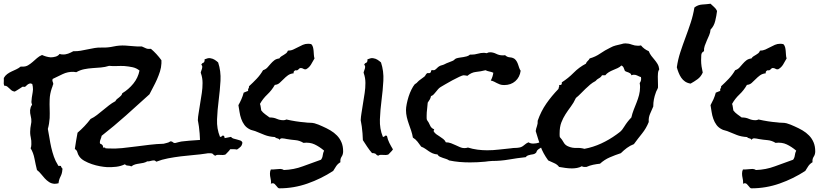

<svg xmlns="http://www.w3.org/2000/svg" viewBox="-45 -939 4460 1035"><path d="M1261.7 -169.9Q1259.8 -155.3 1251.5 -147.5Q1243.2 -139.6 1232.4 -132.8Q1227.5 -133.8 1223.1 -134.3Q1218.8 -134.8 1213.9 -134.8Q1183.6 -135.7 1156.7 -127Q1129.9 -118.2 1101.6 -114.3Q1091.8 -112.3 1083.5 -112.8Q1075.2 -113.3 1066.4 -111.3Q1035.2 -106.4 1000 -103.5Q964.8 -100.6 929.7 -96.2Q894.5 -91.8 860.8 -85.4Q827.1 -79.1 797.9 -67.4Q794.9 -69.3 792 -71.8Q789.1 -74.2 785.2 -74.2Q775.4 -74.2 766.6 -71.3Q757.8 -68.4 749 -69.3Q739.3 -63.5 728 -61Q716.8 -58.6 705.6 -57.1Q694.3 -55.7 683.6 -52.7Q672.9 -49.8 663.1 -42Q655.3 -45.9 644 -46.4Q632.8 -46.9 628.9 -53.7Q606.4 -43 581.5 -40Q556.6 -37.1 531.2 -38.1Q514.6 -39.1 493.2 -43Q471.7 -46.9 450.2 -54.2Q428.7 -61.5 410.2 -71.8Q391.6 -82 381.8 -96.7Q375 -106.4 372.1 -118.2Q369.1 -129.9 358.4 -135.7Q361.3 -158.2 365.2 -179.7Q369.1 -201.2 373 -223.6Q392.6 -240.2 410.2 -258.8Q427.7 -277.3 443.4 -297.9Q461.9 -306.6 478 -319.3Q494.1 -332 510.3 -345.2Q526.4 -358.4 542.5 -371.1Q558.6 -383.8 577.1 -393.6Q580.1 -400.4 585.4 -404.8Q590.8 -409.2 596.7 -413.6Q602.5 -418 607.4 -423.3Q612.3 -428.7 614.3 -436.5Q648.4 -457 673.8 -488.3Q699.2 -519.5 707 -558.6Q690.4 -572.3 669.4 -576.7Q648.4 -581.1 626 -583Q606.4 -584 585.4 -583Q564.5 -582 543 -584Q521.5 -577.1 498.5 -575.2Q475.6 -573.2 453.1 -571.8Q430.7 -570.3 408.7 -565.9Q386.7 -561.5 366.2 -549.8Q362.3 -549.8 358.9 -550.8Q355.5 -551.8 351.6 -551.8Q320.3 -552.7 293 -539.6Q265.6 -526.4 239.3 -513.7Q237.3 -509.8 237.3 -507.8Q237.3 -502 239.7 -496.6Q242.2 -491.2 242.2 -485.4Q241.2 -484.4 241.2 -483.4Q241.2 -482.4 240.2 -481.4Q239.3 -476.6 237.8 -472.7Q236.3 -468.8 234.4 -463.9Q223.6 -432.6 222.7 -402.3Q221.7 -377 222.7 -352.5Q223.6 -328.1 222.7 -302.7Q220.7 -271.5 212.9 -244.1Q217.8 -220.7 221.7 -194.8Q225.6 -168.9 231.4 -143.6Q237.3 -118.2 245.6 -94.2Q253.9 -70.3 267.6 -48.8Q266.6 -46.9 268.6 -45.9Q270.5 -44.9 272.5 -44.9H280.3Q285.2 -44.9 284.2 -41Q286.1 -38.1 287.1 -35.6Q288.1 -33.2 291 -31.2Q293 -28.3 291 -23.4Q290 -3.9 281.2 12.7Q272.5 29.3 270.5 48.8Q258.8 51.8 249 51.8Q232.4 50.8 219.7 42.5Q207 34.2 196.3 22.5Q185.5 10.7 175.8 -1.5Q166 -13.7 154.3 -22.5Q147.5 -49.8 141.1 -83Q134.8 -116.2 120.1 -139.6Q124 -148.4 124 -161.1Q125 -180.7 120.6 -199.7Q116.2 -218.8 118.2 -238.3Q118.2 -249 120.6 -259.8Q123 -270.5 124 -281.2Q125 -297.9 120.6 -313.5Q116.2 -329.1 117.2 -345.7Q118.2 -353.5 120.6 -360.8Q123 -368.2 127.9 -374Q123 -385.7 125 -396.5Q126 -413.1 128.9 -427.7Q131.8 -442.4 132.8 -457Q132.8 -464.8 131.8 -472.2Q130.9 -479.5 128.9 -486.3L120.1 -489.3Q114.3 -489.3 108.9 -486.3Q103.5 -483.4 99.6 -479.5Q95.7 -475.6 92.8 -473.1Q89.8 -470.7 86.9 -470.7Q85 -470.7 82.5 -471.2Q80.1 -471.7 78.1 -471.7Q76.2 -471.7 70.8 -467.8Q65.4 -463.9 58.1 -459.5Q50.8 -455.1 43.9 -450.7Q37.1 -446.3 33.2 -445.3Q22.5 -447.3 16.1 -452.6Q9.8 -458 4.4 -463.4Q-1 -468.8 -6.8 -473.1Q-12.7 -477.5 -21.5 -476.6Q-24.4 -482.4 -24.9 -489.3Q-25.4 -496.1 -24.4 -502.9V-518.6Q-17.6 -531.2 -6.3 -539.6Q4.9 -547.9 17.6 -553.7L43 -565.4Q55.7 -571.3 66.4 -580.1H75.2Q92.8 -579.1 106 -586.9Q119.1 -594.7 130.9 -605Q142.6 -615.2 154.8 -626Q167 -636.7 181.6 -642.6Q192.4 -637.7 204.1 -634.3Q215.8 -630.9 228.5 -629.9Q241.2 -629.9 254.9 -633.8Q268.6 -637.7 276.4 -648.4Q281.2 -646.5 284.7 -646Q288.1 -645.5 293 -645.5Q307.6 -644.5 322.3 -649.9Q336.9 -655.3 350.6 -663.1Q370.1 -662.1 389.2 -665.5Q408.2 -668.9 427.2 -672.9Q446.3 -676.8 465.3 -680.2Q484.4 -683.6 503.9 -682.6Q536.1 -681.6 567.4 -688.5Q598.6 -695.3 630.9 -693.4Q653.3 -692.4 675.3 -689.9Q697.3 -687.5 719.7 -688.5Q732.4 -682.6 742.7 -678.2Q752.9 -673.8 768.6 -675.8Q799.8 -649.4 825.2 -614.3V-597.7Q824.2 -575.2 817.4 -553.7Q810.5 -532.2 801.3 -511.2Q792 -490.2 781.2 -470.2Q770.5 -450.2 760.7 -430.7Q697.3 -373 633.8 -316.4Q570.3 -259.8 502.9 -207Q501 -197.3 497.6 -189.5Q494.1 -181.6 493.2 -172.9Q493.2 -168 494.1 -165Q501 -163.1 506.3 -157.7Q511.7 -152.3 509.8 -143.6H518.6Q523.4 -143.6 523.4 -139.6L539.1 -138.7Q576.2 -136.7 613.3 -140.6Q650.4 -144.5 688 -149.4Q725.6 -154.3 762.7 -158.7Q799.8 -163.1 836.9 -164.1Q845.7 -167 855.5 -168.9Q865.2 -170.9 873 -176.8H876Q882.8 -176.8 886.2 -172.9Q889.6 -168.9 896.5 -168Q901.4 -168 906.7 -169.9Q912.1 -171.9 918 -172.9Q931.6 -176.8 946.8 -177.7Q961.9 -178.7 976.6 -180.7Q1033.2 -185.5 1088.9 -187Q1144.5 -188.5 1200.2 -201.2Q1205.1 -194.3 1213.9 -191.9Q1222.7 -189.5 1232.4 -187Q1242.2 -184.6 1250.5 -181.6Q1258.8 -178.7 1261.7 -169.9Z M1195.3 -133.8Q1190.4 -126 1183.6 -119.6Q1176.8 -113.3 1170.9 -106.4Q1164.1 -103.5 1155.8 -103.5Q1147.5 -103.5 1140.1 -104Q1132.8 -104.5 1126.5 -104Q1120.1 -103.5 1116.2 -99.6Q1108.4 -101.6 1104.5 -106.9Q1100.6 -112.3 1090.8 -113.3Q1086.9 -114.3 1083 -113.3Q1068.4 -129.9 1056.2 -148.4Q1043.9 -167 1033.2 -183.6Q1032.2 -219.7 1027.3 -256.8Q1026.4 -265.6 1024.4 -274.4Q1022.5 -283.2 1021.5 -291Q1021.5 -300.8 1022.9 -310.1Q1024.4 -319.3 1025.4 -327.1Q1029.3 -355.5 1034.2 -382.8Q1039.1 -410.2 1043 -438.5Q1046.9 -463.9 1046.9 -491.7Q1046.9 -519.5 1038.1 -543.9L1037.1 -548.8Q1039.1 -556.6 1041.5 -562Q1043.9 -567.4 1044.9 -574.2Q1046.9 -585 1040 -589.8Q1043 -597.7 1049.8 -600.1Q1056.6 -602.5 1057.6 -611.3Q1058.6 -615.2 1057.6 -619.1Q1065.4 -622.1 1073.7 -624.5Q1082 -627 1089.8 -625Q1102.5 -623 1112.3 -616.7Q1122.1 -610.4 1130.9 -602.5Q1146.5 -555.7 1143.6 -503.4Q1140.6 -451.2 1133.8 -398.4Q1127 -345.7 1125 -295.4Q1123 -245.1 1140.6 -202.1L1142.6 -201.2Q1147.5 -200.2 1150.4 -204.6Q1153.3 -209 1158.2 -208Q1162.1 -206.1 1163.1 -206.1Q1167 -186.5 1175.8 -168.9Q1184.6 -151.4 1195.3 -133.8Z M1804.7 -123Q1804.7 -106.4 1796.4 -94.2Q1788.1 -82 1790 -64.5Q1776.4 -56.6 1767.6 -43.9Q1758.8 -31.2 1751 -17.6Q1686.5 24.4 1612.8 50.3Q1539.1 76.2 1460.9 76.2Q1456.1 76.2 1452.1 71.8Q1448.2 67.4 1444.3 62.5Q1440.4 57.6 1436 53.2Q1431.6 48.8 1425.8 48.8Q1418.9 48.8 1415 51.8Q1415 49.8 1415.5 48.3Q1416 46.9 1416 44.9Q1416 33.2 1413.1 21Q1410.2 8.8 1410.2 -2.9Q1410.2 -16.6 1415 -25.4H1426.8Q1436.5 -25.4 1445.8 -26.9Q1455.1 -28.3 1465.8 -28.3Q1476.6 -28.3 1485.4 -22.5Q1539.1 -24.4 1587.4 -42.5Q1635.7 -60.5 1685.5 -78.1Q1693.4 -88.9 1694.8 -102.1Q1696.3 -115.2 1702.1 -127Q1676.8 -148.4 1650.9 -160.6Q1625 -172.9 1590.8 -168.9Q1570.3 -181.6 1547.4 -183.6Q1524.4 -185.5 1501 -189.5Q1495.1 -190.4 1488.8 -191.9Q1482.4 -193.4 1475.6 -193.4Q1470.7 -193.4 1466.3 -190.9Q1461.9 -188.5 1463.9 -183.6Q1459 -191.4 1450.7 -192.9Q1442.4 -194.3 1436.5 -200.2Q1405.3 -202.1 1381.8 -211.4Q1358.4 -220.7 1330.1 -232.4Q1322.3 -235.4 1314.9 -236.8Q1307.6 -238.3 1300.8 -242.2Q1283.2 -251 1272.5 -265.6Q1261.7 -280.3 1255.4 -298.3Q1249 -316.4 1246.1 -335.9Q1243.2 -355.5 1240.2 -372.1Q1249 -387.7 1256.3 -404.3Q1263.7 -420.9 1268.6 -439.5Q1274.4 -442.4 1280.3 -444.3Q1286.1 -446.3 1293 -449.2Q1292 -451.2 1292 -454.1Q1292 -459 1295.4 -463.9Q1298.8 -468.8 1296.9 -473.6Q1318.4 -493.2 1338.4 -514.2Q1358.4 -535.2 1373 -560.5Q1387.7 -565.4 1396.5 -575.2Q1405.3 -585 1414.1 -595.2Q1422.9 -605.5 1433.6 -613.8Q1444.3 -622.1 1460.9 -624Q1464.8 -630.9 1471.7 -635.3Q1478.5 -639.6 1485.4 -643.6Q1492.2 -647.5 1498 -652.3Q1503.9 -657.2 1506.8 -666Q1522.5 -666 1535.6 -671.9Q1548.8 -677.7 1561.5 -684.6Q1574.2 -691.4 1587.4 -697.3Q1600.6 -703.1 1616.2 -703.1Q1620.1 -703.1 1624 -702.6Q1627.9 -702.1 1632.8 -701.2Q1639.6 -694.3 1642.1 -685.1Q1644.5 -675.8 1645.5 -665Q1646.5 -654.3 1647 -643.6Q1647.5 -632.8 1650.4 -624Q1641.6 -607.4 1631.3 -590.8Q1621.1 -574.2 1604.5 -565.4H1602.5Q1595.7 -564.5 1589.8 -568.4Q1584 -572.3 1576.2 -572.3Q1571.3 -572.3 1568.4 -569.3L1563.5 -564.5Q1561.5 -562.5 1558.1 -560.5Q1554.7 -558.6 1548.8 -560.5Q1535.2 -555.7 1538.1 -543.9Q1519.5 -542 1506.8 -532.7Q1494.1 -523.4 1483.4 -512.2Q1472.7 -501 1461.9 -491.7Q1451.2 -482.4 1436.5 -481.4Q1419.9 -452.1 1396 -429.7Q1372.1 -407.2 1356.4 -378.9Q1359.4 -371.1 1360.4 -362.3Q1361.3 -353.5 1363.3 -343.8Q1372.1 -332 1384.3 -323.2Q1396.5 -314.5 1408.2 -305.7H1411.1Q1430.7 -305.7 1447.3 -298.3Q1463.9 -291 1482.4 -291Q1492.2 -291 1499 -294.9Q1524.4 -289.1 1549.3 -285.2Q1574.2 -281.2 1599.6 -279.3Q1612.3 -277.3 1625.5 -277.3Q1638.7 -277.3 1650.4 -274.4Q1661.1 -271.5 1671.9 -267.1Q1682.6 -262.7 1693.4 -257.8Q1715.8 -248 1735.8 -236.3Q1755.9 -224.6 1771.5 -208.5Q1787.1 -192.4 1795.9 -171.4Q1804.7 -150.4 1804.7 -123Z M2073.2 -133.8Q2068.4 -126 2061.5 -119.6Q2054.7 -113.3 2048.8 -106.4Q2042 -103.5 2033.7 -103.5Q2025.4 -103.5 2018.1 -104Q2010.7 -104.5 2004.4 -104Q1998 -103.5 1994.1 -99.6Q1986.3 -101.6 1982.4 -106.9Q1978.5 -112.3 1968.8 -113.3Q1964.8 -114.3 1960.9 -113.3Q1946.3 -129.9 1934.1 -148.4Q1921.9 -167 1911.1 -183.6Q1910.2 -219.7 1905.3 -256.8Q1904.3 -265.6 1902.3 -274.4Q1900.4 -283.2 1899.4 -291Q1899.4 -300.8 1900.9 -310.1Q1902.3 -319.3 1903.3 -327.1Q1907.2 -355.5 1912.1 -382.8Q1917 -410.2 1920.9 -438.5Q1924.8 -463.9 1924.8 -491.7Q1924.8 -519.5 1916 -543.9L1915 -548.8Q1917 -556.6 1919.4 -562Q1921.9 -567.4 1922.9 -574.2Q1924.8 -585 1918 -589.8Q1920.9 -597.7 1927.7 -600.1Q1934.6 -602.5 1935.5 -611.3Q1936.5 -615.2 1935.5 -619.1Q1943.4 -622.1 1951.7 -624.5Q1960 -627 1967.8 -625Q1980.5 -623 1990.2 -616.7Q2000 -610.4 2008.8 -602.5Q2024.4 -555.7 2021.5 -503.4Q2018.6 -451.2 2011.7 -398.4Q2004.9 -345.7 2002.9 -295.4Q2001 -245.1 2018.6 -202.1L2020.5 -201.2Q2025.4 -200.2 2028.3 -204.6Q2031.2 -209 2036.1 -208Q2040 -206.1 2041 -206.1Q2044.9 -186.5 2053.7 -168.9Q2062.5 -151.4 2073.2 -133.8Z M2898.4 -175.8Q2898.4 -166 2893.1 -159.7Q2887.7 -153.3 2880.4 -148.4Q2873 -143.6 2865.7 -139.6Q2858.4 -135.7 2852.5 -129.9Q2848.6 -126 2847.2 -120.6Q2845.7 -115.2 2841.8 -113.3Q2835.9 -108.4 2829.1 -107.4Q2822.3 -106.4 2814.9 -105Q2807.6 -103.5 2800.8 -101.1Q2793.9 -98.6 2789.1 -91.8Q2743.2 -86.9 2698.7 -79.1Q2654.3 -71.3 2607.4 -71.3Q2598.6 -71.3 2588.4 -69.8Q2578.1 -68.4 2569.3 -67.4Q2548.8 -65.4 2528.8 -64.5Q2508.8 -63.5 2488.3 -63.5Q2460 -63.5 2431.6 -65.9Q2403.3 -68.4 2376 -74.2Q2369.1 -79.1 2360.4 -82Q2351.6 -85 2342.3 -87.9Q2333 -90.8 2325.2 -94.7Q2317.4 -98.6 2313.5 -106.4Q2298.8 -107.4 2287.6 -112.3Q2276.4 -117.2 2267.1 -123.5Q2257.8 -129.9 2248 -136.7Q2238.3 -143.6 2225.6 -148.4Q2215.8 -162.1 2205.6 -175.3Q2195.3 -188.5 2180.7 -197.3Q2177.7 -215.8 2171.4 -234.4Q2165 -252.9 2158.7 -271Q2152.3 -289.1 2147.9 -307.6Q2143.6 -326.2 2143.6 -345.7Q2143.6 -359.4 2147.5 -378.9Q2151.4 -398.4 2157.7 -418.5Q2164.1 -438.5 2172.9 -456.1Q2181.6 -473.6 2190.4 -484.4Q2193.4 -487.3 2197.3 -489.3Q2201.2 -491.2 2204.1 -495.1Q2212.9 -504.9 2222.7 -511.2Q2232.4 -517.6 2243.2 -526.4Q2247.1 -530.3 2249.5 -535.2Q2252 -540 2256.8 -543.9Q2259.8 -545.9 2265.1 -544.9Q2270.5 -543.9 2274.4 -546.9Q2278.3 -549.8 2278.3 -553.7Q2278.3 -557.6 2281.2 -560.5Q2282.2 -561.5 2287.1 -561Q2292 -560.5 2293 -560.5Q2299.8 -560.5 2308.6 -569.8Q2317.4 -579.1 2323.2 -582Q2330.1 -585.9 2336.9 -587.4Q2343.8 -588.9 2351.6 -592.8Q2362.3 -598.6 2372.6 -602.1Q2382.8 -605.5 2393.6 -610.4Q2399.4 -612.3 2404.3 -617.2Q2409.2 -622.1 2414.1 -624Q2422.9 -627 2433.1 -628.4Q2443.4 -629.9 2452.6 -631.3Q2461.9 -632.8 2471.2 -635.3Q2480.5 -637.7 2488.3 -644.5H2496.1Q2513.7 -644.5 2530.3 -649.4Q2546.9 -654.3 2564.5 -654.3Q2569.3 -654.3 2579.1 -652.3Q2586.9 -657.2 2596.7 -657.2Q2613.3 -657.2 2629.9 -648.9Q2646.5 -640.6 2664.1 -640.6H2669.9Q2673.8 -640.6 2677.7 -641.6Q2688.5 -630.9 2703.6 -629.9Q2718.8 -628.9 2729.5 -621.1Q2736.3 -615.2 2740.7 -607.4Q2745.1 -599.6 2748 -590.8L2753.9 -573.2Q2756.8 -564.5 2761.7 -557.6Q2756.8 -522.5 2732.9 -501.5Q2709 -480.5 2672.9 -480.5Q2659.2 -480.5 2649.9 -483.9Q2640.6 -487.3 2633.3 -491.2Q2626 -495.1 2618.2 -499Q2610.4 -502.9 2600.6 -504.9Q2611.3 -524.4 2614.3 -546.9Q2603.5 -551.8 2592.8 -553.7Q2582 -555.7 2572.3 -560.5Q2545.9 -553.7 2521 -551.3Q2496.1 -548.8 2474.6 -530.3Q2469.7 -531.2 2464.4 -532.2Q2459 -533.2 2454.1 -533.2Q2448.2 -533.2 2430.7 -524.9Q2413.1 -516.6 2393.1 -505.9Q2373 -495.1 2355 -484.4Q2336.9 -473.6 2330.1 -469.7Q2322.3 -464.8 2316.4 -458Q2310.5 -451.2 2304.7 -443.8Q2298.8 -436.5 2293 -430.2Q2287.1 -423.8 2278.3 -420.9Q2276.4 -410.2 2271.5 -402.3Q2266.6 -394.5 2260.7 -385.7Q2259.8 -368.2 2257.3 -350.6Q2254.9 -333 2254.9 -315.4V-302.7Q2254.9 -296.9 2256.8 -292Q2266.6 -279.3 2272.9 -263.7Q2279.3 -248 2294.9 -242.2Q2295.9 -238.3 2294.4 -237.3Q2293 -236.3 2292 -232.4Q2297.9 -221.7 2307.1 -215.3Q2316.4 -209 2326.2 -202.6Q2335.9 -196.3 2344.7 -189.5Q2353.5 -182.6 2358.4 -171.9Q2373 -171.9 2386.2 -167Q2399.4 -162.1 2411.6 -156.2Q2423.8 -150.4 2435.1 -145.5Q2446.3 -140.6 2458 -140.6Q2468.8 -140.6 2477.5 -143.6Q2502.9 -135.7 2528.8 -132.3Q2554.7 -128.9 2581.1 -128.9Q2613.3 -128.9 2645.5 -132.8Q2677.7 -136.7 2710 -139.6Q2721.7 -141.6 2732.4 -141.6Q2743.2 -141.6 2753.9 -143.6Q2767.6 -145.5 2779.8 -156.2Q2792 -167 2803.7 -171.9Q2814.5 -165 2829.1 -165Q2845.7 -165 2861.3 -170.4Q2877 -175.8 2893.6 -175.8Z M3508.8 -565.4Q3502.9 -556.6 3502 -545.9Q3501 -535.2 3501 -526.4Q3501 -514.6 3501.5 -503.4Q3502 -492.2 3502 -481.4V-466.8Q3500 -460 3496.1 -453.1Q3492.2 -446.3 3490.2 -439.5Q3476.6 -403.3 3476.6 -367.2V-365.2Q3471.7 -353.5 3467.3 -343.8Q3462.9 -334 3459 -324.7Q3455.1 -315.4 3453.1 -305.2Q3451.2 -294.9 3452.1 -281.2Q3438.5 -247.1 3416 -219.2Q3393.6 -191.4 3372.1 -162.1Q3351.6 -154.3 3334.5 -141.6Q3317.4 -128.9 3301.8 -113.3Q3271.5 -103.5 3242.2 -90.8Q3212.9 -78.1 3189.5 -56.6Q3170.9 -54.7 3152.3 -50.8Q3133.8 -46.9 3116.2 -39.1H3104.5Q3095.7 -39.1 3091.8 -43Q3079.1 -36.1 3065.4 -33.7Q3051.8 -31.2 3038.1 -31.2Q3020.5 -31.2 3003.4 -33.7Q2986.3 -36.1 2968.8 -39.1Q2959 -52.7 2941.4 -60.1Q2923.8 -67.4 2910.2 -74.2Q2881.8 -113.3 2869.1 -149.9Q2856.4 -186.5 2842.8 -232.4Q2844.7 -246.1 2849.6 -259.3Q2854.5 -272.5 2853.5 -288.1Q2871.1 -338.9 2899.9 -380.4Q2928.7 -421.9 2965.8 -460Q2965.8 -465.8 2968.3 -469.7Q2970.7 -473.6 2968.8 -481.4Q2969.7 -480.5 2972.7 -480.5Q2980.5 -480.5 2982.4 -484.9Q2984.4 -489.3 2983.4 -495.1Q3018.6 -517.6 3047.4 -546.9Q3076.2 -576.2 3113.3 -595.7Q3116.2 -604.5 3123 -610.4Q3129.9 -616.2 3133.8 -624Q3165 -632.8 3190.4 -650.4Q3215.8 -668 3244.1 -681.6Q3259.8 -690.4 3273.9 -693.8Q3288.1 -697.3 3304.7 -701.2Q3310.5 -703.1 3315.4 -704.1Q3320.3 -705.1 3326.2 -705.1Q3343.8 -705.1 3360.4 -698.7Q3377 -692.4 3394.5 -692.4Q3399.4 -692.4 3402.8 -692.9Q3406.2 -693.4 3410.2 -694.3Q3426.8 -673.8 3452.1 -663.1Q3458 -648.4 3466.3 -637.7Q3474.6 -627 3483.4 -616.7Q3492.2 -606.4 3499.5 -594.2Q3506.8 -582 3508.8 -565.4ZM3411.1 -514.6Q3411.1 -519.5 3410.2 -523.4Q3400.4 -526.4 3391.6 -531.2Q3382.8 -536.1 3372.1 -536.1Q3365.2 -536.1 3358.4 -533.2Q3357.4 -540 3353 -543Q3348.6 -545.9 3343.3 -548.3Q3337.9 -550.8 3332.5 -552.2Q3327.1 -553.7 3323.2 -557.6Q3320.3 -565.4 3316.9 -573.7Q3313.5 -582 3304.7 -585.9Q3295.9 -577.1 3284.2 -571.8Q3272.5 -566.4 3260.3 -561.5Q3248 -556.6 3236.8 -549.8Q3225.6 -543 3217.8 -533.2H3200.2Q3194.3 -522.5 3183.6 -517.1Q3172.9 -511.7 3165 -502Q3149.4 -494.1 3136.2 -482.9Q3123 -471.7 3110.4 -459.5Q3097.7 -447.3 3085.4 -434.6Q3073.2 -421.9 3059.6 -411.1Q3046.9 -383.8 3031.7 -363.8Q3016.6 -343.8 3003.4 -323.2Q2990.2 -302.7 2981 -278.8Q2971.7 -254.9 2971.7 -219.7V-210Q2971.7 -205.1 2972.7 -200.2Q2985.4 -186.5 2993.7 -170.9Q3002 -155.3 3021.5 -148.4Q3041 -140.6 3063 -141.6Q3085 -142.6 3105.5 -136.7Q3152.3 -145.5 3195.8 -165.5Q3239.3 -185.5 3278.3 -213.9Q3284.2 -218.8 3292 -224.1Q3299.8 -229.5 3304.7 -235.4Q3309.6 -240.2 3313 -246.1Q3316.4 -252 3320.3 -256.8Q3328.1 -269.5 3337.9 -282.2Q3347.7 -294.9 3358.4 -305.7Q3363.3 -327.1 3371.1 -347.2Q3378.9 -367.2 3386.7 -386.7Q3394.5 -406.2 3399.9 -426.8Q3405.3 -447.3 3405.3 -469.7Q3405.3 -474.6 3404.8 -480.5Q3404.3 -486.3 3403.3 -491.2Q3411.1 -502 3411.1 -514.6Z M3820.3 -879.9Q3817.4 -854.5 3810.5 -826.2Q3803.7 -797.9 3785.2 -779.3Q3784.2 -763.7 3777.8 -749Q3771.5 -734.4 3765.1 -720.2Q3758.8 -706.1 3753.9 -691.9Q3749 -677.7 3750 -663.1Q3736.3 -656.2 3735.4 -642.6Q3734.4 -628.9 3734.4 -615.2Q3734.4 -597.7 3736.8 -581.1Q3739.3 -564.5 3743.2 -547.9Q3733.4 -525.4 3715.3 -512.2Q3697.3 -499 3677.7 -488.3Q3660.2 -491.2 3647.9 -499.5Q3635.7 -507.8 3627.4 -520Q3619.1 -532.2 3613.3 -546.9Q3607.4 -561.5 3603.5 -576.2Q3609.4 -618.2 3622.6 -658.2Q3635.7 -698.2 3650.4 -737.3Q3665 -776.4 3678.2 -816.4Q3691.4 -856.4 3698.2 -898.4Q3716.8 -913.1 3740.2 -914.6Q3763.7 -916 3785.2 -918.9Q3794.9 -909.2 3804.7 -900.9Q3814.5 -892.6 3820.3 -879.9Z M4349.6 -123Q4349.6 -106.4 4341.3 -94.2Q4333 -82 4335 -64.5Q4321.3 -56.6 4312.5 -43.9Q4303.7 -31.2 4295.9 -17.6Q4231.4 24.4 4157.7 50.3Q4084 76.2 4005.9 76.2Q4001 76.2 3997.1 71.8Q3993.2 67.4 3989.3 62.5Q3985.4 57.6 3981 53.2Q3976.6 48.8 3970.7 48.8Q3963.9 48.8 3960 51.8Q3960 49.8 3960.4 48.3Q3960.9 46.9 3960.9 44.9Q3960.9 33.2 3958 21Q3955.1 8.8 3955.1 -2.9Q3955.1 -16.6 3960 -25.4H3971.7Q3981.4 -25.4 3990.7 -26.9Q4000 -28.3 4010.7 -28.3Q4021.5 -28.3 4030.3 -22.5Q4084 -24.4 4132.3 -42.5Q4180.7 -60.5 4230.5 -78.1Q4238.3 -88.9 4239.7 -102.1Q4241.2 -115.2 4247.1 -127Q4221.7 -148.4 4195.8 -160.6Q4169.9 -172.9 4135.7 -168.9Q4115.2 -181.6 4092.3 -183.6Q4069.3 -185.5 4045.9 -189.5Q4040 -190.4 4033.7 -191.9Q4027.3 -193.4 4020.5 -193.4Q4015.6 -193.4 4011.2 -190.9Q4006.8 -188.5 4008.8 -183.6Q4003.9 -191.4 3995.6 -192.9Q3987.3 -194.3 3981.4 -200.2Q3950.2 -202.1 3926.8 -211.4Q3903.3 -220.7 3875 -232.4Q3867.2 -235.4 3859.9 -236.8Q3852.5 -238.3 3845.7 -242.2Q3828.1 -251 3817.4 -265.6Q3806.6 -280.3 3800.3 -298.3Q3793.9 -316.4 3791 -335.9Q3788.1 -355.5 3785.2 -372.1Q3793.9 -387.7 3801.3 -404.3Q3808.6 -420.9 3813.5 -439.5Q3819.3 -442.4 3825.2 -444.3Q3831.1 -446.3 3837.9 -449.2Q3836.9 -451.2 3836.9 -454.1Q3836.9 -459 3840.3 -463.9Q3843.8 -468.8 3841.8 -473.6Q3863.3 -493.2 3883.3 -514.2Q3903.3 -535.2 3918 -560.5Q3932.6 -565.4 3941.4 -575.2Q3950.2 -585 3959 -595.2Q3967.8 -605.5 3978.5 -613.8Q3989.3 -622.1 4005.9 -624Q4009.8 -630.9 4016.6 -635.3Q4023.4 -639.6 4030.3 -643.6Q4037.1 -647.5 4043 -652.3Q4048.8 -657.2 4051.8 -666Q4067.4 -666 4080.6 -671.9Q4093.8 -677.7 4106.4 -684.6Q4119.1 -691.4 4132.3 -697.3Q4145.5 -703.1 4161.1 -703.1Q4165 -703.1 4168.9 -702.6Q4172.9 -702.1 4177.7 -701.2Q4184.6 -694.3 4187 -685.1Q4189.5 -675.8 4190.4 -665Q4191.4 -654.3 4191.9 -643.6Q4192.4 -632.8 4195.3 -624Q4186.5 -607.4 4176.3 -590.8Q4166 -574.2 4149.4 -565.4H4147.5Q4140.6 -564.5 4134.8 -568.4Q4128.9 -572.3 4121.1 -572.3Q4116.2 -572.3 4113.3 -569.3L4108.4 -564.5Q4106.4 -562.5 4103 -560.5Q4099.6 -558.6 4093.8 -560.5Q4080.1 -555.7 4083 -543.9Q4064.5 -542 4051.8 -532.7Q4039.1 -523.4 4028.3 -512.2Q4017.6 -501 4006.8 -491.7Q3996.1 -482.4 3981.4 -481.4Q3964.8 -452.1 3940.9 -429.7Q3917 -407.2 3901.4 -378.9Q3904.3 -371.1 3905.3 -362.3Q3906.2 -353.5 3908.2 -343.8Q3917 -332 3929.2 -323.2Q3941.4 -314.5 3953.1 -305.7H3956.1Q3975.6 -305.7 3992.2 -298.3Q4008.8 -291 4027.3 -291Q4037.1 -291 4043.9 -294.9Q4069.3 -289.1 4094.2 -285.2Q4119.1 -281.2 4144.5 -279.3Q4157.2 -277.3 4170.4 -277.3Q4183.6 -277.3 4195.3 -274.4Q4206.1 -271.5 4216.8 -267.1Q4227.5 -262.7 4238.3 -257.8Q4260.7 -248 4280.8 -236.3Q4300.8 -224.6 4316.4 -208.5Q4332 -192.4 4340.8 -171.4Q4349.6 -150.4 4349.6 -123Z"/></svg>

Font: Rock Salt
Style: Regular
Weight: 400
Version: Version 1.001